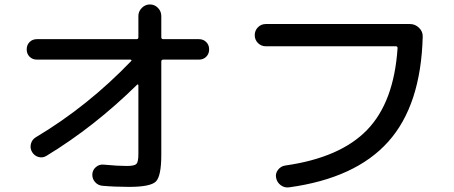

<svg xmlns="http://www.w3.org/2000/svg" viewBox="-20 -818 2040 863"><path d="M146 -550Q126 -550 113 -563Q100 -576 100 -596Q100 -616 113 -629Q126 -642 146 -642H594Q602 -642 602 -651V-746Q602 -767 617.5 -782.5Q633 -798 654 -798Q675 -798 690 -782.5Q705 -767 705 -746V-651Q705 -642 714 -642H874Q894 -642 907 -629Q920 -616 920 -596Q920 -576 907 -563Q894 -550 874 -550H714Q705 -550 705 -541V-122Q705 -26 680.5 -2Q656 22 560 22Q496 22 440 17Q420 15 407 0Q394 -15 395 -35Q396 -54 411 -67Q426 -80 446 -78Q509 -72 550 -72Q584 -72 593 -81Q602 -90 602 -125V-435Q602 -437 600 -438Q598 -439 597 -438Q404 -248 188 -117Q171 -107 152.5 -112.5Q134 -118 124 -135Q114 -152 119 -171.5Q124 -191 141 -201Q374 -340 570 -544Q572 -546 570.5 -548Q569 -550 567 -550Z M1175 -610Q1154 -610 1139.5 -624.5Q1125 -639 1125 -660Q1125 -681 1139.5 -695.5Q1154 -710 1175 -710H1823Q1846 -710 1863.5 -693Q1881 -676 1880 -653Q1872 -345 1725 -181Q1578 -17 1280 24Q1259 27 1242 14.5Q1225 2 1221 -19Q1217 -38 1229.5 -54.5Q1242 -71 1262 -74Q1509 -109 1630 -234Q1751 -359 1767 -602Q1767 -610 1759 -610Z"/></svg>

Font: Rounded Mplus 1c Medium
Style: Regular
Weight: 500
Version: Version 1.059.20150529